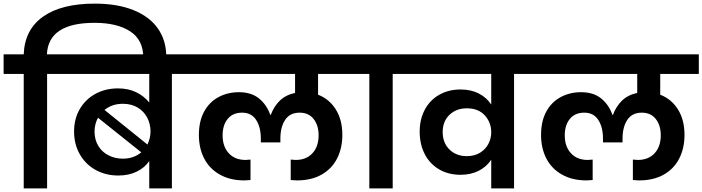

<svg xmlns="http://www.w3.org/2000/svg" viewBox="-41 -1040 3878 1060"><path d="M482 -1020Q606 -1020 695 -984.5Q784 -949 830.5 -883Q877 -817 877 -726V-709H750V-722Q750 -820 677.5 -867Q605 -914 481 -914Q226 -914 218 -740H330V-632H219V0H90V-632H-21V-740H90Q95 -876 196.5 -948Q298 -1020 482 -1020Z M1018 -740V-632H908V0H783V-151Q758 -114 714 -92.5Q670 -71 612 -71Q543 -71 487.5 -101.5Q432 -132 400 -187.5Q368 -243 368 -314Q368 -384 399.5 -438Q431 -492 486 -522Q541 -552 610 -552Q667 -552 710.5 -531Q754 -510 783 -474V-632H288V-740ZM637 -467Q578 -467 536 -433L773 -242Q790 -278 790 -315Q790 -355 772 -390Q754 -425 719.5 -446Q685 -467 637 -467ZM481 -314Q481 -268 502 -234Q523 -200 559 -182Q595 -164 637 -164Q697 -164 739 -199L500 -390Q481 -355 481 -314Z M1715 -632V-517Q1776 -494 1812.5 -436.5Q1849 -379 1849 -295Q1849 -222 1820 -165Q1791 -108 1734.5 -76Q1678 -44 1598 -44Q1590 -44 1564 -46V-159L1591 -157Q1650 -157 1684 -194Q1718 -231 1718 -293Q1718 -348 1690.5 -383Q1663 -418 1613 -418Q1560 -418 1533.5 -378.5Q1507 -339 1507 -275V-254H1399V-275Q1399 -338 1373 -378Q1347 -418 1296 -418Q1244 -418 1216 -383.5Q1188 -349 1188 -293Q1188 -231 1222 -194Q1256 -157 1315 -157L1342 -159V-46Q1316 -44 1308 -44Q1229 -44 1172 -76.5Q1115 -109 1086 -165.5Q1057 -222 1057 -295Q1057 -371 1086 -424Q1115 -477 1165.5 -504Q1216 -531 1278 -531Q1347 -531 1389.5 -496Q1432 -461 1451 -406H1454Q1471 -452 1503.5 -484Q1536 -516 1588 -527V-632H977V-740H1928V-632Z M1998 0V-632H1887V-740H2238V-632H2127V0Z M2907 -740V-632H2797V0H2671V-158Q2645 -119 2601.5 -97Q2558 -75 2502 -75Q2434 -75 2382.5 -105.5Q2331 -136 2303.5 -190Q2276 -244 2276 -314Q2276 -381 2304 -434Q2332 -487 2383.5 -516.5Q2435 -546 2502 -546Q2559 -546 2602 -524Q2645 -502 2671 -463V-632H2196V-740ZM2536 -178Q2579 -178 2609.5 -197Q2640 -216 2655.5 -246Q2671 -276 2671 -309V-310Q2671 -364 2635.5 -403Q2600 -442 2536 -442Q2478 -442 2440.5 -406Q2403 -370 2403 -311Q2403 -251 2440.5 -214.5Q2478 -178 2536 -178Z M3604 -632V-517Q3665 -494 3701.5 -436.5Q3738 -379 3738 -295Q3738 -222 3709 -165Q3680 -108 3623.5 -76Q3567 -44 3487 -44Q3479 -44 3453 -46V-159L3480 -157Q3539 -157 3573 -194Q3607 -231 3607 -293Q3607 -348 3579.5 -383Q3552 -418 3502 -418Q3449 -418 3422.5 -378.5Q3396 -339 3396 -275V-254H3288V-275Q3288 -338 3262 -378Q3236 -418 3185 -418Q3133 -418 3105 -383.5Q3077 -349 3077 -293Q3077 -231 3111 -194Q3145 -157 3204 -157L3231 -159V-46Q3205 -44 3197 -44Q3118 -44 3061 -76.5Q3004 -109 2975 -165.5Q2946 -222 2946 -295Q2946 -371 2975 -424Q3004 -477 3054.5 -504Q3105 -531 3167 -531Q3236 -531 3278.5 -496Q3321 -461 3340 -406H3343Q3360 -452 3392.5 -484Q3425 -516 3477 -527V-632H2866V-740H3817V-632Z"/></svg>

Font: MSTAGE SemiBold
Style: Regular
Weight: 600
Designer: Ninad Kale (Devanagari), Jonny Pinhorn (Latin)
Foundry: Indian Type Foundry
Version: 4.004